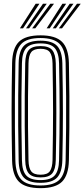

<svg xmlns="http://www.w3.org/2000/svg" viewBox="-20 -996 450 1024"><path d="M196.2 7.5Q115.5 7.5 80.9 -27Q46.2 -61.5 44.5 -139.8Q43 -215.2 42.4 -279.6Q41.8 -344 41.8 -404.2Q41.8 -464.5 42.5 -526.9Q43.2 -589.2 44.5 -660.2Q46.2 -738.8 81 -773.1Q115.8 -807.5 196.2 -807.5Q275.8 -807.5 310.6 -773.1Q345.5 -738.8 347.5 -660.2Q349.5 -567 350.1 -482.9Q350.8 -398.8 350 -315.2Q349.2 -231.8 347.5 -139.8Q345.5 -61.8 310.9 -27.1Q276.2 7.5 196.2 7.5ZM196.2 -6.8Q267.2 -6.8 297.8 -38.1Q328.2 -69.5 330 -140.2Q331.8 -231.5 332.5 -313.8Q333.2 -396 332.6 -479.9Q332 -563.8 330 -659.8Q328.2 -731.2 297.4 -762.2Q266.5 -793.2 196.2 -793.2Q123.5 -793.2 93.5 -761.6Q63.5 -730 62 -659.8Q60 -559.5 59.5 -476.9Q59 -394.2 59.6 -314Q60.2 -233.8 62 -140.2Q63.5 -70 93.5 -38.4Q123.5 -6.8 196.2 -6.8ZM196.2 -21Q133.5 -21 107.1 -48.8Q80.8 -76.5 79.5 -140.5Q77.5 -241 77 -323.5Q76.5 -406 77.1 -486.1Q77.8 -566.2 79.5 -659.5Q80.8 -723.8 107.2 -751.4Q133.8 -779 196.2 -779Q258.5 -779 284.8 -750.9Q311 -722.8 312.5 -659.2Q314 -582 314.8 -517.2Q315.5 -452.5 315.5 -392.8Q315.5 -333 314.8 -271.9Q314 -210.8 312.5 -141Q311 -78.2 285.1 -49.6Q259.2 -21 196.2 -21ZM196.2 -35.5Q250.2 -35.5 272 -60.5Q293.8 -85.5 295 -141.5Q296.5 -218 297.2 -281.6Q298 -345.2 298 -404.1Q298 -463 297.2 -524.5Q296.5 -586 295 -658.5Q293.8 -713.5 272.5 -739Q251.2 -764.5 196.2 -764.5Q142.2 -764.5 120.1 -740Q98 -715.5 97 -659.2Q95 -563.2 94.4 -481.8Q93.8 -400.2 94.4 -318.6Q95 -237 97 -141Q98 -83.5 120.6 -59.5Q143.2 -35.5 196.2 -35.5ZM196.2 -49.8Q151.8 -49.8 133.6 -70.9Q115.5 -92 114.5 -141.2Q112.5 -241.8 111.9 -324.1Q111.2 -406.5 112 -486.2Q112.8 -566 114.5 -658.8Q115.5 -708 133.5 -729.1Q151.5 -750.2 196.2 -750.2Q241.8 -750.2 259.1 -728.1Q276.5 -706 277.5 -658Q279 -579.2 279.8 -515.5Q280.5 -451.8 280.5 -393.8Q280.5 -335.8 279.8 -275.1Q279 -214.5 277.5 -142Q276.5 -93.8 259 -71.8Q241.5 -49.8 196.2 -49.8ZM196.2 -64.2Q232.8 -64.2 246 -83Q259.2 -101.8 260.2 -142.5Q261.5 -218.8 262.2 -280.9Q263 -343 263 -400.8Q263 -458.5 262.2 -520.2Q261.5 -582 260.2 -657.5Q259.2 -699.2 245.8 -717.5Q232.2 -735.8 196.2 -735.8Q161.2 -735.8 147 -718.5Q132.8 -701.2 132 -658.5Q130 -562.2 129.4 -481Q128.8 -399.8 129.4 -318.5Q130 -237.2 132 -141.8Q132.8 -100 146.6 -82.1Q160.5 -64.2 196.2 -64.2ZM86.2 -845 170.2 -976H190.2L103 -845ZM118.8 -845 209.2 -976H229.2L135.5 -845ZM151.5 -845 248.2 -976H268L168.2 -845ZM228.8 -845 312.8 -976H332.8L245.2 -845ZM261.2 -845 351.8 -976H371.8L278 -845ZM294 -845 390.5 -976H410.5L310.8 -845Z"/></svg>

Font: Big Shoulders Inline Display SemiBold
Style: Regular
Weight: 600
Designer: Patric King
Foundry: XO Type Co
Version: Version 1.000